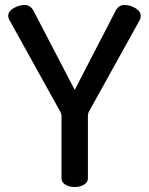

<svg xmlns="http://www.w3.org/2000/svg" viewBox="-20 -751 598 771"><path d="M227 -35V-288Q227 -290 224 -299L17 -672Q13 -679 13 -687Q13 -706 35 -718.5Q57 -731 80 -731Q102 -731 115 -707L280 -390L444 -707Q456 -731 479 -731Q502 -731 523.5 -718.5Q545 -706 545 -687Q545 -679 542 -672L335 -299Q333 -291 333 -288V-35Q333 -19 317.5 -9.5Q302 0 280 0Q258 0 242.5 -9.5Q227 -19 227 -35Z"/></svg>

Font: AkaAcidDosis
Style: SemiBold
Weight: 600
Designer: Edgar Tolentino, Pablo Impallari, Igino Marini, Cyberella
Foundry: Edgar Tolentino, Pablo Impallari, Igino Marini, Cyberella
Version: Version 1.007